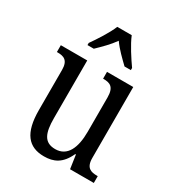

<svg xmlns="http://www.w3.org/2000/svg" viewBox="-185 -878 917 1001"><g transform="rotate(30 274.0 -378.0)"><path d="M139 -619V-606H177C208 -636 243 -670 269 -707C295 -670 331 -636 362 -606H400V-619C373 -657 331 -721 313 -766H226C208 -721 166 -657 139 -619ZM232 10C290 10 335 -10 368 -82H372L384 0H527V-41H523C486 -41 455 -49 455 -109V-536H297V-495H300C337 -495 366 -486 366 -422V-215C366 -118 336 -52 264 -52C197 -52 178 -99 178 -189V-536H19V-495H23C60 -495 89 -486 89 -427V-186C89 -48 138 10 232 10Z"/></g></svg>

Font: Noto Serif Tamil Condensed
Style: Italic
Weight: 400
Width: 3
Italic angle: -12°
Designer: Indian Type Foundry, Tom Grace, and the Monotype Design Team
Foundry: Monotype Imaging Inc.
Version: Version 2.003